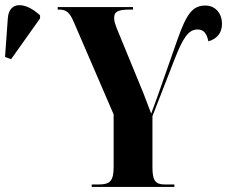

<svg xmlns="http://www.w3.org/2000/svg" viewBox="-227 -742 901 762"><path d="M-183 -507 -68 -669V-681C-123 -733 -191 -741 -196 -669L-207 -516ZM137 0H465V-10H426C389 -10 378 -26 378 -79V-281L464 -502C500 -595 522 -625 557 -625C584 -625 594 -606 600 -578C635 -588 654 -612 654 -647C654 -690 627 -720 588 -720C536 -720 513 -685 478 -587L399 -362C390 -338 381 -314 373 -291C361 -323 352 -346 343 -370L237 -628C229 -649 226 -659 226 -671C226 -696 241 -704 290 -704H301V-714H2V-704H8C37 -704 50 -692 67 -652L224 -288V-80C224 -26 211 -10 167 -10H137Z"/></svg>

Font: Noto Serif Display ExtraCondensed ExtraBold
Style: Regular
Weight: 800
Width: 2
Designer: Monotype Design Team
Foundry: Monotype Imaging Inc.
Version: Version 2.009